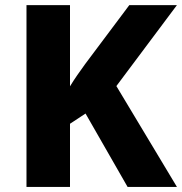

<svg xmlns="http://www.w3.org/2000/svg" viewBox="-20 -734 715 754"><path d="M437 -396 674.8 -713.9H487.8L314 -481.9C293.9 -454.1 272.5 -424.3 254.9 -395V-713.9H84V0H254.9V-248L315.9 -288.1L481 0H674.8Z"/></svg>

Font: Noto Reveo Sans
Style: Regular
Weight: 800
Designer: Monotype Design Team
Foundry: Monotype Imaging Inc.
Version: Version 2.007